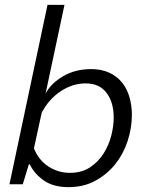

<svg xmlns="http://www.w3.org/2000/svg" viewBox="-20 -760 615 792"><path d="M263 12Q199 12 159.5 -16.5Q120 -45 103 -82H99L74 0H19L176 -740H246L168 -374Q191 -417 241 -446Q291 -475 356 -475Q399 -475 431 -460Q463 -445 483.5 -419.5Q504 -394 514 -359.5Q524 -325 524 -286Q524 -232 506.5 -178.5Q489 -125 455.5 -83Q422 -41 373.5 -14.5Q325 12 263 12ZM268 -47Q317 -47 351 -69.5Q385 -92 407 -126.5Q429 -161 439 -200.5Q449 -240 449 -275Q449 -338 419.5 -377Q390 -416 333 -416Q280 -416 231 -384Q182 -352 152 -295L120 -148Q139 -100 179.5 -73.5Q220 -47 268 -47Z"/></svg>

Font: Quattrocento Sans
Style: Italic
Weight: 400
Designer: Pablo Impallari
Foundry: Pablo Impallari, Igino Marini, Brenda Gallo
Version: Version 2.000